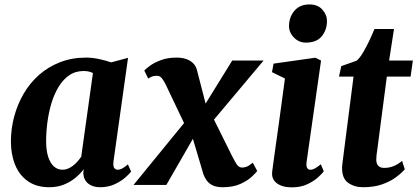

<svg xmlns="http://www.w3.org/2000/svg" viewBox="-20 -814 1837 845"><path d="M479.5 -104Q477 -83.5 482.5 -75.2Q488 -67 498.5 -67Q506.5 -67 516.8 -72Q527 -77 543 -90.5L557 -59Q550.5 -49.5 531.8 -33Q513 -16.5 484.8 -3.2Q456.5 10 420.5 10Q388 10 368 -6.2Q348 -22.5 346.5 -52.5L348.5 -69Q333.5 -49.5 311.5 -31.2Q289.5 -13 261 -1.5Q232.5 10 197 10Q140.5 10 102.8 -16.5Q65 -43 46.5 -88.8Q28 -134.5 28 -191Q28 -246.5 42.2 -300.2Q56.5 -354 83.8 -401Q111 -448 151.2 -483.8Q191.5 -519.5 243.8 -540Q296 -560.5 359 -560.5Q387 -560.5 417.5 -553.8Q448 -547 469.5 -539.5L543.5 -559.5ZM389 -492.5Q380.5 -497 370.2 -499.2Q360 -501.5 348.5 -501.5Q312 -501.5 284.8 -482.8Q257.5 -464 238 -432Q218.5 -400 206.5 -360Q194.5 -320 188.8 -277Q183 -234 183 -193.5Q183 -152 192 -124Q201 -96 217.2 -81.5Q233.5 -67 255 -67Q267.5 -67 279 -71.8Q290.5 -76.5 301 -84.5Q311.5 -92.5 320.8 -103Q330 -113.5 337.5 -124.5Z M960 10Q936.5 10 920 3.5Q903.5 -3 892.8 -16Q882 -29 875 -48L811.5 -262L858 -253.5L712 0H567.5L827 -317.5L814.5 -221L709 -442.5Q702 -457 693 -468.8Q684 -480.5 671.5 -480.5Q658.5 -480.5 650 -477.5Q641.5 -474.5 632.5 -468L615 -503.5Q621 -510.5 639.5 -524.2Q658 -538 687.8 -549.2Q717.5 -560.5 757 -560.5Q781.5 -560.5 800 -554Q818.5 -547.5 830.5 -535.2Q842.5 -523 847 -505L899.5 -301.5L854.5 -309L1002 -547.5H1140L883.5 -242L896.5 -338.5L1001 -128Q1011 -108 1020.8 -92.2Q1030.5 -76.5 1046 -76.5Q1054.5 -76.5 1065 -80.2Q1075.5 -84 1092.5 -98L1112 -61.5Q1106 -53 1087.5 -35.8Q1069 -18.5 1037.2 -4.2Q1005.5 10 960 10Z M1264.5 10.5Q1235 10.5 1214.5 1.8Q1194 -7 1184.5 -22.5Q1175 -38 1178 -59.5Q1180.5 -80 1184.8 -110.5Q1189 -141 1194.5 -180.2Q1200 -219.5 1206.5 -265.5Q1213 -311.5 1219.8 -362.8Q1226.5 -414 1234 -468.5L1177 -496.5L1184 -534L1368 -560L1393 -547.5L1329.5 -103Q1327 -85 1331.2 -76Q1335.5 -67 1346 -67Q1355 -67 1365.5 -72.5Q1376 -78 1392 -91L1405 -60Q1398.5 -51 1380.5 -34.2Q1362.5 -17.5 1333.2 -3.5Q1304 10.5 1264.5 10.5ZM1326 -626.5Q1294.5 -626.5 1272.5 -650Q1250.5 -673.5 1252 -703Q1253.5 -741.5 1277 -768Q1300.5 -794.5 1342 -794.5Q1378.5 -794.5 1399 -771.5Q1419.5 -748.5 1419 -720.5Q1418.5 -681.5 1395.8 -654Q1373 -626.5 1326 -626.5Z M1644.5 -186.5Q1642.5 -169 1640.5 -155.5Q1638.5 -142 1637.2 -131.5Q1636 -121 1636 -111.5Q1636 -93.5 1645 -84.2Q1654 -75 1670.5 -75Q1693 -75 1712.5 -83Q1732 -91 1749.5 -106L1761.5 -69Q1747 -52 1722 -33.5Q1697 -15 1661.2 -2.5Q1625.5 10 1577.5 10Q1540 10 1512.5 -9.2Q1485 -28.5 1485.5 -75.5Q1485.5 -79 1486 -85Q1486.5 -91 1488 -102.8Q1489.5 -114.5 1492 -134.2Q1494.5 -154 1498.5 -185L1536 -477H1472L1482 -523L1550 -547Q1564 -559.5 1578.2 -583.5Q1592.5 -607.5 1605.5 -635.2Q1618.5 -663 1628 -686.5H1714L1692.5 -547.5H1797L1787 -477H1682.5Z"/></svg>

Font: Merriweather 36pt ExtraBold
Style: Italic
Weight: 800
Italic angle: -7.8°
Version: Version 2.101